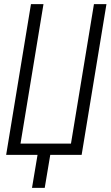

<svg xmlns="http://www.w3.org/2000/svg" viewBox="-20 -755 540 936"><path d="M136 161 163 0H10L131 -735H192L80 -55H326L438 -735H499L378 0H225L198 161Z"/></svg>

Font: Iosevka Term Curly Lt Obl
Style: Regular
Weight: 300
Italic angle: -9°
Designer: Belleve Invis
Foundry: Belleve Invis
Version: Version 32.3.0